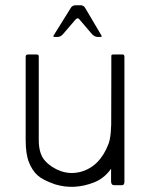

<svg xmlns="http://www.w3.org/2000/svg" viewBox="-20 -706 587 733"><path d="M455 -489V-267Q456 -233 453 -196Q428 -45 340 -10Q264 20 191 -2Q144 -18 123.5 -36.5Q103 -55 90.5 -86.5Q78 -118 78 -171V-489Q78 -498 87 -498H120Q129 -498 128 -489V-171Q128 -118 152.5 -91.5Q177 -65 213 -52.5Q249 -40 288 -50Q361 -70 394 -156Q406 -185 405 -271V-493Q405 -498 413 -498H448Q455 -498 455 -489ZM405 -418H455V-13Q455 1 446 1H416Q404 1 404 -14ZM185 -571 251 -677Q257 -686 270 -686H287Q299 -686 305 -676L367 -571Q371 -565 363 -565H353Q341 -565 331 -576L284 -631Q277 -641 268 -631L220 -575Q211 -565 200 -565H189Q181 -565 185 -571Z"/></svg>

Font: Vivano Light
Style: Regular
Weight: 300
Designer: Joe Prince, Josias Burgherr
Version: Version 2.064;September 19, 2022;FontCreator 14.0.0.2877 64-